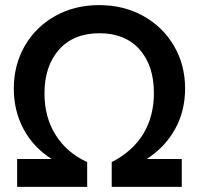

<svg xmlns="http://www.w3.org/2000/svg" viewBox="-20 -731 861 751"><path d="M47 -109H182Q111 -154 72.5 -225.5Q34 -297 34 -384Q34 -477 77 -551.5Q120 -626 196 -668.5Q272 -711 368 -711Q464 -711 540.5 -668.5Q617 -626 660.5 -551.5Q704 -477 704 -385Q704 -296 664.5 -225.5Q625 -155 554 -109H691V0H417V-97Q499 -139 540.5 -207.5Q582 -276 582 -367Q582 -475 525.5 -538Q469 -601 369 -601Q268 -601 211 -537Q154 -473 154 -365Q154 -272 198 -202.5Q242 -133 321 -97V0H47Z"/></svg>

Font: Hanken Grotesk SemiBold
Style: Regular
Weight: 600
Designer: Alfredo Marco Pradil
Foundry: Hanken Design Co.
Version: Version 3.014